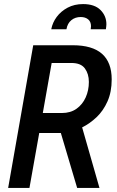

<svg xmlns="http://www.w3.org/2000/svg" viewBox="-20 -922 574 942"><path d="M20 0 143 -700H337.5Q528 -700 528 -532.5Q528 -471 507.5 -424.8Q487 -378.5 453.8 -347Q420.5 -315.5 383 -297L468 0H358.5L278.5 -269.5Q275.5 -269.5 272.5 -269.5H172.5L124.5 0ZM330.5 -613H233.5L190 -367.5H283.5Q326 -367.5 355.5 -388.5Q385 -409.5 400.5 -444.2Q416 -479 416 -520Q416 -559.5 396.5 -586.2Q377 -613 330.5 -613ZM231.5 -778.5Q237.5 -811 258.2 -839Q279 -867 312 -884.5Q345 -902 387.5 -902Q444 -902 473 -873Q502 -844 502 -803Q502 -795.5 499.5 -778.5H425Q426.5 -789 426.5 -793Q426.5 -815.5 412.5 -827Q398.5 -838.5 376 -838.5Q349 -838.5 330 -823Q311 -807.5 306 -778.5Z"/></svg>

Font: Cabin Condensed Medium
Style: Italic
Weight: 500
Width: 3
Italic angle: -10°
Designer: Pablo Impallari
Foundry: Pablo Impallari. http://www.impallari.com Igino Marini. http://www.ikern.com
Version: Version 3.001; ttfautohint (v1.8.3)